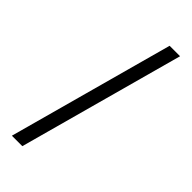

<svg xmlns="http://www.w3.org/2000/svg" viewBox="-292 -836 1013 1013"><g transform="rotate(45 214.0 -330.0)"><path d="M302 -792H380L127 132H49Z"/></g></svg>

Font: Noto Sans Bengali UI Condensed
Style: Regular
Weight: 400
Width: 3
Designer: Jelle Bosma - Monotype Design Team
Foundry: Monotype Imaging Inc.
Version: Version 2.003